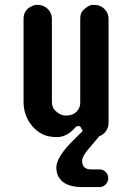

<svg xmlns="http://www.w3.org/2000/svg" viewBox="-20 -550 540 784"><path d="M385.3 6.3 338.9 61.5Q315.4 89.4 315.4 106.4Q315.4 141.6 351.1 141.6H386.7Q400.9 141.6 411.4 152.1Q421.9 162.6 421.9 177.5Q421.9 192.4 411.6 203.1Q401.4 213.9 386.7 213.9H317.4Q262.2 213.9 236.1 192.1Q210 170.4 210 134.3Q210 92.3 277.3 24.9L317.9 -15.1Q315.9 -17.6 314.9 -19.8Q314 -22 312.5 -24.9Q308.1 -35.6 300.8 -35.6Q293.5 -35.6 289.6 -31.5Q285.6 -27.3 276.9 -18.6Q247.6 9.8 212.6 9.8Q177.7 9.8 154.3 -1.7Q130.9 -13.2 113.3 -33.2Q76.2 -75.7 76.2 -134.8V-473.1Q76.2 -510.3 111.3 -525.4Q121.6 -530.3 133.5 -530.3Q145.5 -530.3 156.2 -525.9Q167 -521.5 174.8 -513.7Q191.9 -496.6 191.9 -473.1V-136.2Q191.9 -111.8 204.1 -99.6Q225.6 -78.1 249 -78.1Q287.6 -78.1 302.7 -108.4Q307.6 -118.2 307.6 -130.4V-473.1Q307.6 -497.1 320.3 -508.8Q342.3 -530.3 359.9 -530.3Q377.4 -530.3 387.9 -525.9Q398.4 -521.5 406.2 -513.7Q423.3 -496.6 423.3 -473.1V-48.8Q423.3 -29.3 412.6 -14.4Q401.9 0.5 385.3 6.3Z"/></svg>

Font: Supermercado
Style: Regular
Weight: 400
Designer: James Grieshaber
Foundry: James Grieshaber
Version: Version 1.002